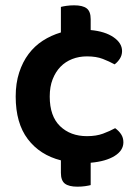

<svg xmlns="http://www.w3.org/2000/svg" viewBox="-20 -599 524 722"><path d="M307 -387Q277 -387 251.5 -377Q226 -367 207.5 -348Q189 -329 178 -301Q167 -273 167 -236Q167 -162 206 -124.5Q245 -87 307 -87Q342 -87 367.5 -96.5Q393 -106 413 -117Q427 -107 435.5 -94Q444 -81 444 -64Q444 -33 411 -12.5Q378 8 321 13V97Q314 99 300.5 101Q287 103 271 103Q239 103 224 91.5Q209 80 209 51V4Q130 -16 84.5 -76Q39 -136 39 -236Q39 -286 52 -326Q65 -366 87.5 -396Q110 -426 141 -446Q172 -466 209 -477V-573Q216 -575 229.5 -577Q243 -579 259 -579Q291 -579 306 -567.5Q321 -556 321 -527V-486Q375 -481 407 -459Q439 -437 439 -407Q439 -391 430.5 -378Q422 -365 411 -357Q391 -368 366.5 -377.5Q342 -387 307 -387Z"/></svg>

Font: Baloo 2 SemiBold
Style: Regular
Weight: 600
Designer: Sarang Kulkarni and Ek Type
Foundry: Ek Type
Version: Version 1.640;hotconv 1.0.111;makeotfexe 2.5.65597; ttfautoh